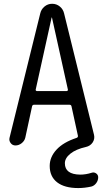

<svg xmlns="http://www.w3.org/2000/svg" viewBox="-20 -750 540 990"><path d="M246.1 -659.2 164.1 -288.1Q163.1 -285.2 165.5 -282.7Q168 -280.3 170.9 -280.3H323.2Q326.2 -280.3 328.6 -282.7Q331.1 -285.2 330.1 -288.1L248 -659.2Q248 -660.2 247.1 -660.2Q246.1 -660.2 246.1 -659.2ZM59.6 0Q43.9 0 34.7 -12.7Q25.4 -25.4 29.3 -40L187.5 -680.7Q192.4 -702.1 209.5 -716.3Q226.6 -730.5 249 -730.5Q271.5 -730.5 288.6 -716.3Q305.7 -702.1 310.5 -680.7L464.8 -54.7Q469.7 -33.2 457.5 -15.1Q445.3 2.9 422.9 7.8Q371.1 19.5 342.8 42.5Q314.5 65.4 314.5 91.8Q314.5 149.4 393.6 150.4Q422.9 150.4 453.1 140.6Q464.8 136.7 475.6 144Q486.3 151.4 486.3 164.1Q486.3 180.7 476.1 194.3Q465.8 208 451.2 211.9Q416 219.7 383.8 219.7Q312.5 219.7 274.4 189.9Q236.3 160.2 236.3 105.5Q236.3 59.6 271.5 21.5Q306.6 -16.6 375 -39.1Q382.8 -42 381.8 -49.8L348.6 -202.1Q346.7 -210 337.9 -210H156.2Q147.5 -210 145.5 -202.1L110.4 -40Q106.4 -23.4 91.8 -11.7Q77.1 0 59.6 0Z"/></svg>

Font: Rounded Mgen+ 1m regular
Style: Regular
Weight: 400
Designer: [Source Han Sans]
Ryoko NISHIZUKA  (kana & ideographs); Paul D. Hunt (Latin, Greek & Cyrillic); Wenlong ZHANG  (bopomofo
Version: Version 1.059.20150602